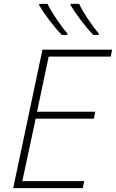

<svg xmlns="http://www.w3.org/2000/svg" viewBox="-20 -970 598 990"><path d="M461 -790H489V-798C454 -838 409 -905 388 -950H344V-943C372 -897 419 -833 461 -790ZM298 -790H327V-798C292 -838 247 -905 225 -950H182V-943C209 -897 257 -833 298 -790ZM48 0H407L414 -36H95L164 -358H464L471 -394H171L231 -678H551L558 -714H199Z"/></svg>

Font: Noto Sans ExtraLight
Style: Italic
Weight: 200
Italic angle: -12°
Designer: Monotype Design Team
Foundry: Monotype Imaging Inc.
Version: Version 2.013